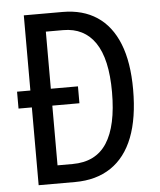

<svg xmlns="http://www.w3.org/2000/svg" viewBox="-52 -759 670 804"><g transform="rotate(-5 283.5 -357.0)"><path d="M241 -714Q326 -714 385.5 -674.5Q445 -635 476 -557.5Q507 -480 507 -365Q507 -245 475.5 -164Q444 -83 382 -41.5Q320 0 231 0H78V-327H22V-398H78V-714ZM237 -638H164V-398H278V-327H164V-76H227Q325 -76 371.5 -148Q418 -220 418 -362Q418 -501 371.5 -569.5Q325 -638 237 -638Z"/></g></svg>

Font: Noto Sans Display Condensed
Style: Regular
Weight: 400
Width: 3
Designer: Monotype Design Team
Foundry: Monotype Imaging Inc.
Version: Version 2.003